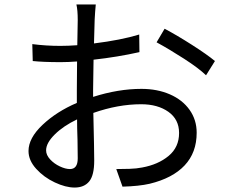

<svg xmlns="http://www.w3.org/2000/svg" viewBox="-20 -816 1040 862"><path d="M615 -417Q686 -417 742.5 -392.5Q799 -368 831 -323Q863 -278 863 -220Q863 -131 809 -73.5Q755 -16 652 9Q604 20 530 22L502 -57Q530 -57 561.5 -58Q593 -59 618 -64Q690 -77 737 -116Q784 -155 784 -219Q784 -280 736 -314Q688 -348 614 -348Q510 -348 399 -309Q403 -141 403 -95Q403 -29 380.5 -1.5Q358 26 315 26Q275 26 226 3Q177 -20 142.5 -58Q108 -96 108 -138Q108 -196 171 -255.5Q234 -315 325 -354V-410Q325 -496 326 -540Q286 -537 253 -537Q174 -537 127 -542L125 -618Q187 -610 251 -610Q286 -610 327 -613L329 -726Q329 -771 323 -796H410Q407 -766 405 -728L402 -621Q523 -636 605 -661L606 -582Q508 -560 400 -548Q398 -454 398 -414V-381Q511 -417 615 -417ZM945 -542 905 -478Q872 -510 806 -552.5Q740 -595 683 -626L719 -687Q774 -658 842 -614.5Q910 -571 945 -542ZM329 -105 328 -188Q326 -244 326 -280Q265 -251 226 -212.5Q187 -174 187 -141Q187 -120 205 -100.5Q223 -81 248.5 -69Q274 -57 294 -57Q329 -57 329 -105Z"/></svg>

Font: Noto Sans SC
Style: Regular
Weight: 400
Designer: Ryoko NISHIZUKA ____ (kana & ideographs); Paul D. Hunt (Latin, Greek & Cyrillic); Wenlong ZHANG ___ (bopomofo); Sandoll 
Foundry: Adobe Systems Incorporated
Version: Version 1.004